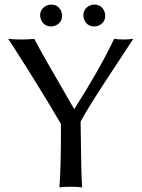

<svg xmlns="http://www.w3.org/2000/svg" viewBox="-20 -818 622 841"><path d="M345.2 -750Q345.2 -780.3 373 -793.5Q383.3 -797.9 393.1 -797.9Q423.3 -797.9 436.5 -770Q440.9 -759.8 440.9 -750Q440.9 -719.7 413.1 -706.5Q402.8 -702.1 393.1 -702.1Q362.8 -702.1 349.6 -730Q345.2 -740.2 345.2 -750ZM155.8 -750Q155.8 -780.3 184.1 -793.5Q194.3 -797.9 204.1 -797.9Q234.4 -797.9 247.6 -770Q252 -759.8 252 -750Q252 -719.7 224.1 -706.5Q213.9 -702.1 204.1 -702.1Q173.8 -702.1 160.6 -730Q155.8 -740.2 155.8 -750ZM333 -285.2Q335.4 -53.7 339.8 2.9Q321.8 0 290 0Q258.3 0 240.2 2.9Q247.1 -74.7 247.1 -274.9Q156.7 -429.7 30.8 -625.5Q22 -639.6 16.1 -647.9Q42 -645 73.2 -645Q105 -645 129.9 -647.9Q162.6 -584.5 291 -364.3Q298.8 -351.1 305.2 -339.8Q417.5 -516.1 480 -647.9Q498.5 -645 522 -645Q544.4 -645 564 -647.9Q532.7 -600.1 480.5 -521Q363.3 -344.2 333 -285.2Z"/></svg>

Font: Linux Biolinum Capitals O
Style: Small Caps
Weight: 400
Designer: Philipp H. Poll
Foundry: Philipp H. Poll
Version: Version 1.0.4